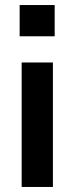

<svg xmlns="http://www.w3.org/2000/svg" viewBox="-20 -742 296 762"><path d="M58 -598V-722H197V-598ZM66 0V-494H190V0Z"/></svg>

Font: Nunito Sans 10pt SemiCondensed
Style: Bold
Weight: 700
Width: 4
Designer: Vernon Adams
Foundry: Vernon Adams
Version: Version 3.101;gftools[0.9.27]